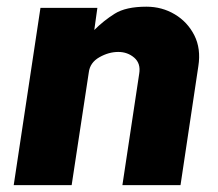

<svg xmlns="http://www.w3.org/2000/svg" viewBox="-20 -540 636 560"><path d="M20 0 98 -517H264L255 -452.5Q282 -479.5 314.5 -500Q347 -520.5 407 -520.5Q452.5 -520.5 489.8 -498.2Q527 -476 546.8 -437Q566.5 -398 558.5 -347L506.5 0H337L386 -325Q391 -355 371.5 -371.8Q352 -388.5 325 -388.5Q297 -388.5 269.8 -373Q242.5 -357.5 239 -329L189 0Z"/></svg>

Font: Public Sans ExtraBold
Style: Italic
Weight: 800
Italic angle: -8°
Designer: The Public Sans project authors (U.S. Web Design System). Libre Franklin designed by Pablo Impallari and Rodrigo Fuenzal
Version: Version 1.007; ttfautohint (v1.8.1) -l 8 -r 50 -G 200 -x 14 